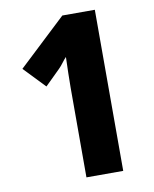

<svg xmlns="http://www.w3.org/2000/svg" viewBox="-81 -776 672 838"><g transform="rotate(-10 254.5 -357.0)"><path d="M397 0V-714H253L41 -515L131 -421L198 -487Q209 -498 218.5 -511Q228 -524 237 -533Q236 -502 235 -463.5Q234 -425 234 -397V0Z"/></g></svg>

Font: Noto Sans Display SemiCondensed Extra
Style: Regular
Weight: 800
Width: 4
Designer: Monotype Design Team
Foundry: Monotype Imaging Inc.
Version: Version 1.900